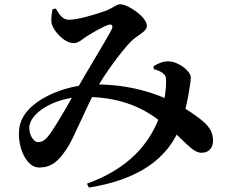

<svg xmlns="http://www.w3.org/2000/svg" viewBox="-20 -787 1040 877"><path d="M158.3 -21.8C213 -21.8 246.6 -48.3 286.7 -110.4C313.5 -148.5 374.2 -297.4 417.6 -376.3C457.4 -448.6 536.3 -555.3 578.2 -597.4C608.9 -628.3 650.9 -641.6 650.9 -669.1C650.9 -708.5 566.2 -767.5 528.6 -767.5C510 -767.5 496.3 -749.1 456.7 -735.5C413.5 -720.4 335.4 -696.7 295.6 -696.7C265.9 -696.7 252.8 -719 234.4 -748.2L220 -744.8C216.6 -727.1 213 -705.3 214.9 -686.3C218.4 -650.3 272.2 -590 316.4 -590C338.7 -590 356.8 -608.2 372.3 -618.6C400.5 -636.5 444.2 -662.4 473.7 -673C490.5 -678.9 498.9 -670.8 489.4 -651.4C472.7 -617.2 376.9 -460.7 328.4 -374.9C304.1 -332.3 243.2 -225.1 212.2 -181.1C189.7 -148.8 175.7 -137.9 153.6 -137.9C131.1 -137.9 107.8 -179.8 114.9 -215.3C128.4 -281.4 244 -344.6 364.1 -344.6C570.9 -344.6 670.2 -266.8 739.7 -212.3C822.9 -146.9 857 -89.2 900.6 -89.2C937.9 -89.2 952.2 -115.9 952.9 -141C953.6 -182 937.3 -204.8 913 -227.9C882.6 -255.1 827.2 -292.9 776.5 -319C691.9 -361.1 574.2 -401.5 412.7 -401.5C279.8 -401.5 82.4 -327.2 67.8 -198.8C58.3 -116.2 99.7 -21.8 158.3 -21.8ZM377.1 52 386.1 69.7C602.2 36 751.6 -57.2 807.9 -222C827.2 -278.5 838.4 -339.8 843.6 -371.8C846.6 -392.5 851.6 -414.9 851.6 -432.9C851.6 -461.7 796.7 -505.5 749.8 -506.8C726.3 -507.6 701 -497.1 681.6 -484.9L682.1 -471.2C700.7 -466 713.6 -460.8 723.9 -452.7C736.9 -442.7 738.5 -434.8 738.7 -417.1C739.3 -385.4 733.3 -327.8 716.3 -276.5C669.2 -128.8 563.2 -15.2 377.1 52Z"/></svg>

Font: Source Han Serif TW VF
Style: Regular
Weight: 250
Designer: Ryoko NISHIZUKA 西塚涼子 (kana & ideographs); Frank Grießhammer (Latin, Greek & Cyrillic); Wenlong ZHANG 张文龙 (bopomofo); San
Foundry: Adobe
Version: Version 2.002;hotconv 1.1.0;makeotfexe 2.6.0